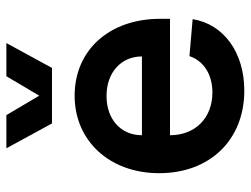

<svg xmlns="http://www.w3.org/2000/svg" viewBox="-112 -658 786 602"><g transform="rotate(-90 281.0 -357.0)"><path d="M298 16C417 16 506 -48 522 -146L406 -156C391 -111 348 -84 292 -84C212 -84 158 -138 158 -217H523V-248C523 -407 425 -516 282 -516C140 -516 39 -406 39 -251C39 -91 144 16 298 16ZM405 -305H158C158 -371 208 -416 281 -416C354 -416 405 -371 405 -305ZM195 -587H369L447 -730H343L282 -627L221 -730H117Z"/></g></svg>

Font: Uncut Sans Semibold
Style: Regular
Weight: 600
Designer: Kasper Nordkvist
Foundry: UNCUT.wtf
Version: Version 1.304;Glyphs 3.2 (3246)